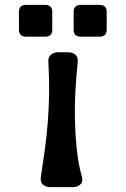

<svg xmlns="http://www.w3.org/2000/svg" viewBox="-20 -765 517 790"><path d="M313 -614Q283 -614 283 -643V-716Q283 -745 313 -745H389Q419 -745 419 -716V-643Q419 -614 389 -614ZM88 -614Q58 -614 58 -643V-716Q58 -745 88 -745H165Q195 -745 195 -716V-643Q195 -614 165 -614ZM187 5Q169 5 157 -5Q145 -15 148 -36Q157 -95 164.5 -149.5Q172 -204 176.5 -260.5Q181 -317 182 -378.5Q183 -440 179 -513Q178 -530 190 -540Q202 -550 219 -550H261Q279 -550 290.5 -539.5Q302 -529 300 -510Q294 -456 290.5 -393Q287 -330 288.5 -267Q290 -204 296.5 -145Q303 -86 317 -38Q323 -16 310 -5.5Q297 5 280 5Z"/></svg>

Font: OpenDyslexic3
Style: Bold
Weight: 700
Designer: Abelardo Gonzalez
Version: Version 1.000;PS 001.001;hotconv 1.0.56